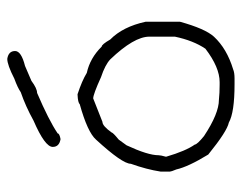

<svg xmlns="http://www.w3.org/2000/svg" viewBox="-88 -596 665 528"><g transform="rotate(-90 244.0 -332.5)"><path d="M246.6 -451.2H248.5Q285.6 -439 307.1 -425.8Q347.7 -417 379.4 -384.8Q385.3 -384.8 398.9 -361.3Q434.1 -326.7 447.8 -263.7V-169.9Q428.7 -100.6 406.7 -76.2Q373.5 -40.5 316.9 -23.4Q308.1 -19.5 291.5 -19.5H275.9Q198.2 -19.5 170.4 -35.2Q146.5 -40 82.5 -91.8Q48.8 -147 41.5 -179.7Q35.6 -193.8 35.6 -197.3V-222.7Q41.5 -261.2 57.1 -304.7Q57.1 -328.1 123.5 -400.4Q144 -423.8 221.2 -445.3Q225.1 -450.2 246.6 -451.2ZM76.7 -209V-207Q92.3 -153.8 109.9 -128.9Q110.4 -122.1 133.3 -103.5Q195.3 -62.5 232.9 -62.5Q251.5 -60.5 273.9 -60.5H281.7Q322.3 -60.5 373.5 -99.6Q396 -132.8 406.7 -183.6V-253.9Q406.7 -295.9 344.2 -361.3Q329.1 -375.5 295.4 -386.7Q248 -408.2 236.8 -408.2L172.4 -382.8Q161.1 -382.8 143.1 -357.4Q143.1 -354 123.5 -337.9L107.9 -316.4Q80.6 -257.8 80.6 -228.5Q80.6 -222.7 76.7 -209ZM345.7 -644.5Q367.2 -641.1 367.2 -623Q367.2 -606 326.2 -595.7L285.2 -578.1Q264.2 -562.5 252 -562.5Q177.7 -530.8 140.6 -505.9Q140.6 -501 125 -498Q103.5 -501.5 103.5 -519.5Q103.5 -541 175.8 -572.3Q215.3 -594.2 253.9 -607.4Q266.6 -616.2 291 -625Q329.1 -644.5 345.7 -644.5Z"/></g></svg>

Font: CEF Fonts CJK
Style: Regular
Weight: 400
Designer: PartyBoss (派对大魔王)
Version: Release 2.25